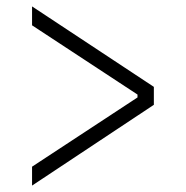

<svg xmlns="http://www.w3.org/2000/svg" viewBox="-20 -586 580 599"><path d="M80 -7V-66L409 -282V-291L80 -507V-566L460 -315V-259Z"/></svg>

Font: IBM Plex Sans Condensed Light
Style: Regular
Weight: 300
Width: 3
Designer: Mike Abbink, Paul van der Laan, Pieter van Rosmalen
Foundry: Bold Monday
Version: Version 3.201